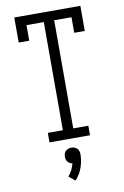

<svg xmlns="http://www.w3.org/2000/svg" viewBox="-104 -794 708 1093"><g transform="rotate(-10 250.0 -247.5)"><path d="M133 0V-55H220V-680H120V-590H59V-735H441V-590H380V-680H280V-55H367V0ZM241 240 205 210Q219 195 227.5 177Q236 159 241 140Q233 139 226 135Q219 131 214 125Q209 119 207 111.5Q205 104 205 96Q205 87 208 78Q211 69 217.5 63Q224 57 232.5 54Q241 51 250 51Q259 51 267.5 54Q276 57 282.5 63Q289 69 292 78Q295 87 295 96Q295 135 281.5 173.5Q268 212 241 240Z"/></g></svg>

Font: Iosevka Slab Light
Style: Regular
Weight: 300
Monospace: yes
Designer: Belleve Invis
Foundry: Belleve Invis
Version: Version 11.1.0; ttfautohint (v1.8.3)